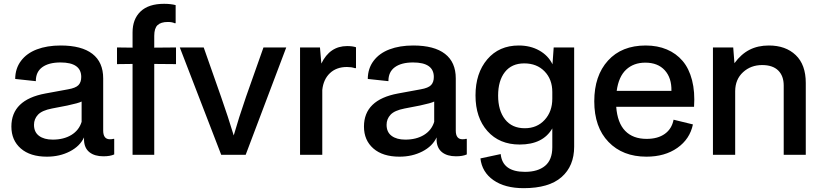

<svg xmlns="http://www.w3.org/2000/svg" viewBox="-20 -816 4335 1012"><path d="M227.1 9.8Q139.2 9.8 89.6 -33.4Q40 -76.7 40 -148.9Q40 -290 219.2 -323.2L338.9 -345.2Q378.9 -352.1 393.6 -367.4Q408.2 -382.8 408.2 -410.2Q408.2 -486.8 298.8 -486.8Q237.3 -486.8 202.9 -461.9Q168.5 -437 168.9 -388.2L60.1 -399.9Q60.5 -455.1 90.6 -495.1Q120.6 -535.2 174.3 -555.7Q228 -576.2 299.8 -576.2Q410.2 -576.2 467 -532.2Q523.9 -488.3 523.9 -402.8V-127.9Q523.9 -82 559.1 -82Q572.3 -82 576.2 -84H582V-2Q560.5 7.8 524.9 7.8Q479 7.8 451.9 -13.4Q424.8 -34.7 422.9 -76.2V-91.8Q401.4 -45.4 347.9 -17.8Q294.4 9.8 227.1 9.8ZM257.8 -80.1Q315.9 -80.1 356.2 -104.7Q396.5 -129.4 410.2 -173.8V-280.8Q394.5 -272.5 335 -259.8L253.9 -244.1Q201.2 -233.9 180.2 -211.4Q159.2 -189 159.2 -158.2Q159.2 -119.6 185.8 -99.9Q212.4 -80.1 257.8 -80.1Z M678.7 0V-479L596.7 -478V-565.9L678.7 -564.9V-645Q678.7 -715.3 720.9 -755.6Q763.2 -795.9 844.7 -795.9Q879.4 -795.9 905.8 -789.1V-693.8H899.9Q887.2 -700.2 864.7 -700.2Q828.1 -700.2 810.5 -683.6Q793 -667 793 -627V-564.9L907.7 -565.9V-478L793 -479V0Z M1146 0 927.7 -565.9H1053.7L1145 -306.2Q1182.6 -199.2 1211.9 -102.1Q1237.8 -192.9 1276.9 -306.2L1368.7 -565.9H1488.8L1274.9 0Z M1561.5 0V-565.9H1666.5L1673.8 -481Q1718.3 -573.2 1809.6 -573.2Q1838.4 -573.2 1856.4 -566.9V-457H1849.6Q1832.5 -462.9 1808.6 -462.9Q1753.4 -462.9 1719 -430.4Q1684.6 -397.9 1678.7 -341.8V0Z M2085.4 9.8Q1997.6 9.8 1948 -33.4Q1898.4 -76.7 1898.4 -148.9Q1898.4 -290 2077.6 -323.2L2197.3 -345.2Q2237.3 -352.1 2252 -367.4Q2266.6 -382.8 2266.6 -410.2Q2266.6 -486.8 2157.2 -486.8Q2095.7 -486.8 2061.3 -461.9Q2026.9 -437 2027.3 -388.2L1918.5 -399.9Q1918.9 -455.1 1949 -495.1Q1979 -535.2 2032.7 -555.7Q2086.4 -576.2 2158.2 -576.2Q2268.6 -576.2 2325.4 -532.2Q2382.3 -488.3 2382.3 -402.8V-127.9Q2382.3 -82 2417.5 -82Q2430.7 -82 2434.6 -84H2440.4V-2Q2418.9 7.8 2383.3 7.8Q2337.4 7.8 2310.3 -13.4Q2283.2 -34.7 2281.2 -76.2V-91.8Q2259.8 -45.4 2206.3 -17.8Q2152.8 9.8 2085.4 9.8ZM2116.2 -80.1Q2174.3 -80.1 2214.6 -104.7Q2254.9 -129.4 2268.6 -173.8V-280.8Q2252.9 -272.5 2193.4 -259.8L2112.3 -244.1Q2059.6 -233.9 2038.6 -211.4Q2017.6 -189 2017.6 -158.2Q2017.6 -119.6 2044.2 -99.9Q2070.8 -80.1 2116.2 -80.1Z M2740.2 175.8Q2641.1 175.8 2580.8 133.5Q2520.5 91.3 2512.2 19L2619.1 -3.9Q2628.4 89.8 2747.1 89.8Q2814.9 89.8 2853 58.1Q2891.1 26.4 2891.1 -40V-139.2Q2841.8 -54.2 2719.2 -54.2Q2612.3 -54.2 2549.3 -125Q2486.3 -195.8 2486.3 -313Q2486.3 -430.2 2548.3 -503.2Q2610.4 -576.2 2714.4 -576.2Q2775.4 -576.2 2822.5 -549.8Q2869.6 -523.4 2892.1 -477.1L2898.4 -565.9H3006.3V-43Q3006.3 59.1 2939.9 117.4Q2873.5 175.8 2740.2 175.8ZM2746.1 -140.1Q2810.5 -140.1 2850.8 -184.1Q2891.1 -228 2891.1 -295.9V-331.1Q2891.1 -397.9 2850.3 -439.9Q2809.6 -481.9 2743.2 -481.9Q2677.2 -481.9 2641.4 -436.5Q2605.5 -391.1 2605.5 -312Q2605.5 -233.4 2642.1 -186.8Q2678.7 -140.1 2746.1 -140.1Z M3387.2 9.8Q3262.2 9.8 3187.3 -67.9Q3112.3 -145.5 3112.3 -282.2Q3112.3 -417 3184.6 -496.6Q3256.8 -576.2 3383.3 -576.2Q3445.3 -576.2 3494.6 -555.4Q3543.9 -534.7 3577.9 -494.9Q3611.8 -455.1 3627.7 -393.3Q3643.6 -331.5 3638.2 -252.9H3228Q3234.4 -168 3275.4 -126Q3316.4 -84 3388.2 -84Q3447.3 -84 3484.1 -110.4Q3521 -136.7 3530.3 -185.1L3632.3 -160.2Q3616.2 -83 3550.3 -36.6Q3484.4 9.8 3387.2 9.8ZM3381.3 -485.8Q3319.8 -485.8 3280.3 -449Q3240.7 -412.1 3230.5 -336.9H3519Q3520.5 -405.3 3483.9 -445.6Q3447.3 -485.8 3381.3 -485.8Z M3737.8 0V-565.9H3844.7L3851.1 -482.9Q3886.2 -530.8 3930.4 -553.5Q3974.6 -576.2 4032.7 -576.2Q4121.1 -576.2 4174.1 -525.6Q4227.1 -475.1 4227.1 -378.9V0H4110.8V-365.2Q4110.8 -416 4081.8 -444.6Q4052.7 -473.1 3997.1 -473.1Q3937.5 -473.1 3896.5 -435.5Q3855.5 -397.9 3855 -335.9V0Z"/></svg>

Font: BDO Grotesk Medium
Style: Regular
Weight: 500
Designer: Deni Anggara
Foundry: Lokal Container
Version: Version 2.000